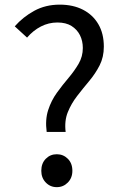

<svg xmlns="http://www.w3.org/2000/svg" viewBox="-20 -782 514 816"><path d="M178.4 -221.2Q171.4 -273.3 184.7 -314.1Q197.9 -354.8 221.9 -388Q245.9 -421.2 271.3 -451Q296.6 -480.9 314.3 -511.4Q332 -542 332 -577.9Q332 -608.2 319.8 -632.5Q307.5 -656.8 283.9 -671.6Q260.3 -686.4 224 -686.4Q186.9 -686.4 154 -669.5Q121 -652.5 95 -622.2L42.7 -670.1Q77.6 -709.8 125.6 -736.1Q173.6 -762.3 233.8 -762.3Q290.7 -762.3 332.8 -740.6Q374.9 -718.9 398.1 -679Q421.3 -639.2 421.3 -583.8Q421.3 -539.4 403.4 -504.2Q385.5 -469.1 359.2 -437.8Q333 -406.5 308.1 -374.4Q283.2 -342.3 268.2 -305.4Q253.2 -268.5 259 -221.2ZM221.3 13.4Q193.6 13.4 174.6 -6.3Q155.5 -26 155.5 -56.1Q155.5 -87.9 174.6 -107.2Q193.6 -126.5 221.3 -126.5Q249 -126.5 268.3 -107.2Q287.6 -87.9 287.6 -56.1Q287.6 -26 268.3 -6.3Q249 13.4 221.3 13.4Z"/></svg>

Font: Shanggu Sans SC VF
Style: Regular
Weight: 250
Designer: GuiWonder
Version: Version 1.021